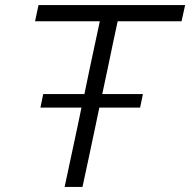

<svg xmlns="http://www.w3.org/2000/svg" viewBox="-20 -733 746 753"><path d="M233.5 0Q246 -59 258 -115Q269.5 -170.5 284 -236.5L299.5 -311H138.5L149.5 -364H311L332 -465Q343 -516.5 352.5 -561Q362 -605 371.5 -649.5H117.5L131 -713H706L692 -649.5H441.5Q432 -605 422.5 -561Q413 -516.5 402.5 -465L381 -364H540.5L529.5 -311H369.5L354 -236.5Q340 -170.5 328.2 -114.8Q316.5 -59 303.5 0Z"/></svg>

Font: Heraclito Light
Style: Italic
Weight: 300
Italic angle: -12°
Designer: Kostas Bartsokas (font) & Cristiano Sobral (main changes)
Foundry: Kostas Bartsokas (font) & Cristiano Sobral (main changes)
Version: Version 1.00;July 8, 2020;FontCreator 13.0.0.2655 64-bit